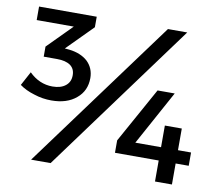

<svg xmlns="http://www.w3.org/2000/svg" viewBox="-78 -791 999 882"><g transform="rotate(10 422.0 -350.0)"><path d="M292 -493C271 -512 242 -524 207 -528L185 -530L304 -650V-699H35V-636H208L96 -523V-476H158C185 -476 205 -471 220 -461C235 -450 242 -435 242 -415C242 -394 235 -378 220 -366C205 -354 185 -348 159 -348C118 -348 81 -364 50 -395L15 -330C34 -316 57 -305 84 -297C111 -288 138 -284 165 -284C213 -284 252 -296 281 -321C310 -345 324 -377 324 -416C324 -447 313 -473 292 -493ZM636 -700 121 0H212L726 -700ZM638 -414 495 -156V-98H699V0H778V-98H839V-160H778V-261H699V-160H579L718 -414Z"/></g></svg>

Font: Argentum Sans
Style: Regular
Weight: 400
Designer: Julieta Ulanovsky
Foundry: Julieta Ulanovsky
Version: Version 5.001;March 29, 2019;FontCreator 11.5.0.2425 64-bit